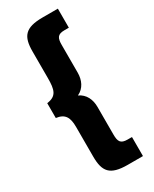

<svg xmlns="http://www.w3.org/2000/svg" viewBox="-208 -752 727 908"><g transform="rotate(-30 156.0 -298.5)"><path d="M201 104H284V0H260C222 0 214 -16 214 -54V-205C214 -245 198 -281 161 -298C198 -315 214 -352 214 -392V-543C214 -581 222 -597 260 -597H284V-701H201C104 -701 79 -667 79 -585V-441C79 -377 71 -346 17 -339V-258C64 -252 79 -226 79 -174V-12C79 70 104 104 201 104Z"/></g></svg>

Font: Kanit Medium
Style: Regular
Weight: 500
Designer: Katatrad Team
Foundry: CadsonDemak
Version: Version 1.000;PS 001.000;hotconv 1.0.88;makeotf.lib2.5.64775